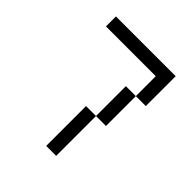

<svg xmlns="http://www.w3.org/2000/svg" viewBox="-176 -739 852 852"><g transform="rotate(45 250.0 -312.5)"><path d="M250 -250Q250 -250 250 0H312.5Q312.5 0 312.5 -250ZM312.5 -250H375V-437.5H312.5ZM375 -437.5H437.5V-625H62.5V-562.5H375Q375 -562.5 375 -437.5Z"/></g></svg>

Font: Unifont
Style: Medium
Weight: 500
Version: Version 9.0.06